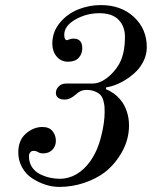

<svg xmlns="http://www.w3.org/2000/svg" viewBox="-20 -720 620 756"><path d="M52 -120Q52 -168 82 -194Q112 -220 147 -220Q174 -220 187 -203.5Q200 -187 200 -166Q200 -144 186 -130Q172 -116 150 -116Q138 -116 130 -121Q122 -126 112 -126Q104 -126 99 -120Q94 -114 94 -105Q94 -80 106 -62Q118 -44 137 -34.5Q156 -25 176 -20.5Q196 -16 216 -16Q250 -16 281 -34Q312 -52 336 -86Q364 -126 378 -181.5Q392 -237 392 -278Q392 -292 391.5 -300Q391 -308 387.5 -322Q384 -336 377 -344.5Q370 -353 355 -359.5Q340 -366 320 -366Q298 -366 281 -350Q257 -328 235 -328Q218 -328 209 -335Q200 -342 200 -354Q200 -368 211 -379.5Q222 -391 240 -391H343Q372 -391 400.5 -412.5Q429 -434 448 -466Q472 -507 472 -575Q472 -616 447 -642Q422 -668 371 -668Q320 -668 276.5 -643Q233 -618 233 -583Q233 -562 244 -562Q247 -562 253 -565Q262 -568 269 -568Q304 -568 304 -530Q304 -508 290 -492.5Q276 -477 248 -477Q220 -477 203 -497.5Q186 -518 186 -548Q186 -594 215 -629.5Q244 -665 287 -682.5Q330 -700 377 -700Q457 -700 507.5 -653Q558 -606 558 -534Q558 -508 547 -483.5Q536 -459 519 -441.5Q502 -424 481 -410Q460 -396 439 -387.5Q418 -379 398 -376L397 -369Q412 -363 427 -352.5Q442 -342 456 -325Q470 -308 479 -282Q488 -256 488 -226Q488 -172 461 -123Q434 -74 393 -42Q359 -16 311.5 0Q264 16 213 16Q186 16 158.5 7Q131 -2 106.5 -18Q82 -34 67 -61Q52 -88 52 -120Z"/></svg>

Font: Old Standard TT
Style: Italic
Weight: 400
Italic angle: -15.2°
Designer: Alexey Kryukov <alexios@thessalonica.org.ru>
Version: Version 2.2